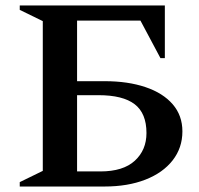

<svg xmlns="http://www.w3.org/2000/svg" viewBox="-20 -680 726 700"><path d="M361 0H52V-16L136 -57V-603L52 -644V-660H581V-468H565L492 -605H261V-384H362Q446 -384 510 -362.5Q574 -341 609.5 -300Q645 -259 645 -201Q645 -141 609.5 -95.5Q574 -50 510 -25Q446 0 361 0ZM339 -333H261V-55H346Q429 -55 471.5 -94Q514 -133 514 -195Q514 -267 471 -300Q428 -333 339 -333Z"/></svg>

Font: Spectral SC SemiBold
Style: Regular
Weight: 600
Designer: Jean-Baptiste Levee
Foundry: Production Type
Version: Version 2.001